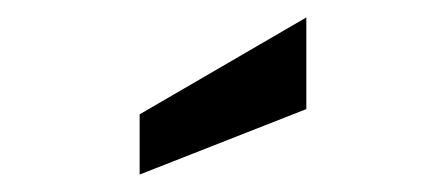

<svg xmlns="http://www.w3.org/2000/svg" viewBox="-20 -773 511 220"><path d="M140 -642 331 -753V-648L140 -573Z"/></svg>

Font: Cabin Medium
Style: Regular
Weight: 500
Designer: Pablo Impallari
Foundry: Pablo Impallari. http://www.impallari.com Igino Marini. http://www.ikern.com
Version: Version 2.200